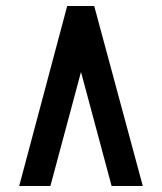

<svg xmlns="http://www.w3.org/2000/svg" viewBox="-20 -620 540 640"><path d="M352 0 198 -574 294 -600 456 0ZM44 0 204 -600 302 -574 148 0ZM204 -581V-600H294V-581Z"/></svg>

Font: Reem Kufi
Style: Regular
Weight: 400
Designer: Khaled Hosny
Version: Version 1.6